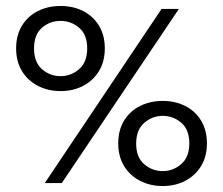

<svg xmlns="http://www.w3.org/2000/svg" viewBox="-20 -613 747 643"><path d="M130 0 521 -583H579L187 0ZM183 -308Q141 -308 107 -325.5Q73 -343 53.5 -375Q34 -407 34 -451Q34 -495 53.5 -527Q73 -559 107 -576Q141 -593 183 -593Q225 -593 258.5 -576Q292 -559 311.5 -527Q331 -495 331 -451Q331 -407 311.5 -375Q292 -343 258.5 -325.5Q225 -308 183 -308ZM183 -358Q218 -358 245 -381.5Q272 -405 272 -451Q272 -497 245 -520Q218 -543 183 -543Q147 -543 120.5 -520Q94 -497 94 -451Q94 -405 120.5 -381.5Q147 -358 183 -358ZM525 10Q483 10 449 -7.5Q415 -25 395.5 -57Q376 -89 376 -133Q376 -177 395.5 -209Q415 -241 449 -258Q483 -275 525 -275Q567 -275 600.5 -258Q634 -241 653.5 -209Q673 -177 673 -133Q673 -89 653.5 -57Q634 -25 600.5 -7.5Q567 10 525 10ZM525 -40Q560 -40 587 -63.5Q614 -87 614 -133Q614 -179 587 -202Q560 -225 525 -225Q490 -225 463 -201.5Q436 -178 436 -132Q436 -86 463 -63Q490 -40 525 -40Z"/></svg>

Font: Rokkitt SemiBold
Style: Regular
Weight: 400
Version: Version 3.103